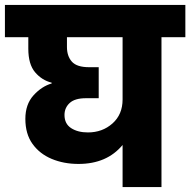

<svg xmlns="http://www.w3.org/2000/svg" viewBox="-37 -760 773 780"><path d="M282 -94Q222 -94 173 -114.5Q124 -135 95 -175.5Q66 -216 66 -277Q66 -336 99 -372.5Q132 -409 173 -421V-424Q133 -434 105.5 -466.5Q78 -499 78 -562V-609H-17V-740H716V-609H619V0H461V-171Q397 -94 282 -94ZM225 -293Q225 -257 252 -239.5Q279 -222 320 -222Q379 -222 420 -258.5Q461 -295 461 -356V-609H235V-569Q235 -532 255 -509.5Q275 -487 325 -487H364V-361H312Q267 -361 246 -341.5Q225 -322 225 -293Z"/></svg>

Font: Poppins
Style: Bold
Weight: 700
Designer: Ninad Kale (Devanagari), Jonny Pinhorn (Latin)
Version: Version 5.002